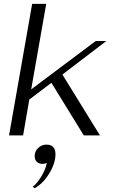

<svg xmlns="http://www.w3.org/2000/svg" viewBox="-20 -703 599 997"><path d="M304 -316 499 0H415L247 -273L132 -186L100 0H27L147 -683H220L142 -239L477 -490H532ZM150 267Q174 248 195.5 212Q217 176 223 143Q211 148 200 148Q182 148 171 137Q160 126 160 108Q160 83 178 65.5Q196 48 221 48Q268 48 268 98Q268 145 235.5 198Q203 251 160 274Z"/></svg>

Font: Fahkwang Light
Style: Italic
Weight: 300
Italic angle: -10°
Version: Version 1.000; ttfautohint (v1.6)